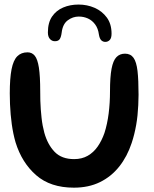

<svg xmlns="http://www.w3.org/2000/svg" viewBox="-20 -826 694 864"><path d="M312.5 18.5Q207 18.5 142.8 -37.5Q78.5 -93.5 50 -185.5Q44.5 -204.5 40.2 -225Q36 -245.5 33 -267Q30 -288.5 28 -311.2Q26 -334 25 -357.5Q24 -381 24 -405.5Q24 -473.5 32 -514.2Q40 -555 57.8 -572.8Q75.5 -590.5 104 -590.5Q124 -590.5 136.5 -575.2Q149 -560 155 -521.8Q161 -483.5 161 -414Q161 -393.5 161.5 -373.2Q162 -353 163.5 -333.8Q165 -314.5 167 -296Q169 -277.5 172.2 -260.5Q175.5 -243.5 179.5 -228.5Q194.5 -175 226 -142.5Q257.5 -110 313.5 -110Q348.5 -110 374.8 -125Q401 -140 419.5 -166.5Q438 -193 450 -227.5Q456.5 -247.5 461.2 -269.8Q466 -292 469 -315.8Q472 -339.5 473.5 -364.5Q475 -389.5 475 -414.5Q475 -479.5 482 -516.5Q489 -553.5 504 -569Q519 -584.5 542.5 -584.5Q567.5 -584.5 580.8 -566Q594 -547.5 598.8 -507Q603.5 -466.5 603.5 -399.5Q603.5 -376 602.2 -352.8Q601 -329.5 598.8 -307.2Q596.5 -285 592.8 -263.8Q589 -242.5 584 -222.2Q579 -202 572.5 -182.5Q552.5 -122 516.8 -76.8Q481 -31.5 430 -6.5Q379 18.5 312.5 18.5ZM227 -640.5Q213.5 -640.5 204.5 -650.8Q195.5 -661 195.5 -680Q195.5 -724 214.2 -751.5Q233 -779 264.2 -792.2Q295.5 -805.5 333.5 -805.5Q372 -805.5 405.8 -790.8Q439.5 -776 460.8 -747Q482 -718 482 -674.5Q482 -654.5 473.8 -646Q465.5 -637.5 454 -637.5Q443 -637.5 435.5 -645Q428 -652.5 425 -671Q421.5 -698 408.2 -716Q395 -734 375.8 -742.8Q356.5 -751.5 334.5 -751.5Q307.5 -751.5 284.8 -734.5Q262 -717.5 257.5 -679Q255 -659.5 248.8 -650Q242.5 -640.5 227 -640.5Z"/></svg>

Font: Gluten
Style: Regular
Weight: 400
Designer: Tyler Finck
Foundry: Etcetera Type Company
Version: Version 1.300